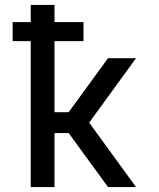

<svg xmlns="http://www.w3.org/2000/svg" viewBox="-20 -755 640 775"><path d="M416 0 257 -218H200V0H104V-589H31V-666H104V-735H200V-666H317V-589H200V-302H257L416 -520H529L340 -260L529 0Z"/></svg>

Font: Iosevka Fixed Curly Md Ex
Style: Regular
Weight: 500
Width: 7
Monospace: yes
Designer: Belleve Invis
Foundry: Belleve Invis
Version: Version 30.1.2